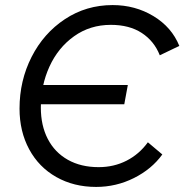

<svg xmlns="http://www.w3.org/2000/svg" viewBox="-20 -726 727 757"><path d="M115 -391H484L470 -315H101ZM57 -298Q57 -408 104.5 -501.5Q152 -595 236 -650.5Q320 -706 424 -706Q513 -706 585 -662.5Q657 -619 687 -545L610 -508Q588 -564 539 -596Q490 -628 417 -628Q335 -628 272 -583Q209 -538 175 -463.5Q141 -389 141 -302Q141 -231 168.5 -178Q196 -125 247.5 -96Q299 -67 369 -67Q429 -67 479 -92.5Q529 -118 563 -165L620 -117Q578 -59 508 -24Q438 11 359 11Q271 11 202 -28Q133 -67 95 -137.5Q57 -208 57 -298Z"/></svg>

Font: Fixel Italic Variable 20240409 Display Thin
Style: Italic
Weight: 100
Italic angle: -10°
Designer: AlfaBravo + MacPaw
Foundry: Kyrylo Tkachov, Marchela Mozhyna, Serhii Makarenko, Maria Weinstein, Zakhar Kryvoshyya
Version: Version 1.211;Glyphs 3.2 (3225)